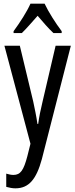

<svg xmlns="http://www.w3.org/2000/svg" viewBox="-20 -786 410 1046"><path d="M223 -766H146C127 -723 90 -665 54 -616V-606H99C123 -629 154 -665 185 -700C215 -665 243 -632 271 -606H316V-616C283 -660 244 -721 223 -766ZM4 -537 146 -3 129 65C109 141 92 167 53 167C41 167 27 164 14 160V232C32 237 48 240 64 240C137 240 178 191 208 81L366 -537H283L212 -233C201 -188 193 -148 188 -111H184C178 -153 169 -195 161 -233L88 -537Z"/></svg>

Font: Noto Sans Gujarati UI ExtraCondensed
Style: Regular
Weight: 400
Width: 2
Designer: Jelle Bosma - Monotype Design Team, Universal Thirst
Foundry: Monotype Imaging Inc.
Version: Version 2.106